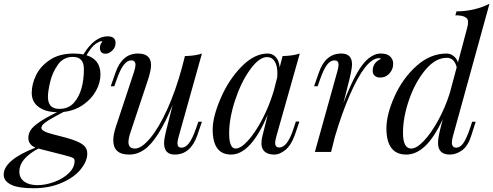

<svg xmlns="http://www.w3.org/2000/svg" viewBox="-116 -815 2646 1030"><path d="M-12.2 105Q-12.2 140.1 14.2 159.2Q40.5 178.2 84.7 178.2Q128.9 178.2 176 160.6Q223.1 143.1 253.7 113.3Q284.2 83.5 284.2 47.9Q284.2 36.6 274.4 31.7Q264.6 26.9 247.6 22.5Q230.5 18.1 224.1 16.1L89.8 -18.1Q-12.2 36.6 -12.2 105ZM141.1 -295.9Q141.1 -231 201.2 -231Q252.4 -230.5 282.2 -265.6Q334 -326.2 334 -444.8Q334 -509.8 274.9 -509.8Q224.1 -509.8 194.3 -467.5Q164.6 -425.3 152.8 -374.5Q141.1 -323.7 141.1 -295.9ZM449.2 -526.9Q419.9 -527.3 419.9 -559.6Q419.9 -576.2 433.1 -591.8Q431.2 -593.8 425 -593.8Q418.9 -593.8 397.7 -580.3Q376.5 -566.9 348.1 -518.6Q422.9 -495.6 422.9 -416Q422.9 -370.1 397.9 -325.9Q373 -281.7 327.6 -251.2Q282.2 -220.7 224.6 -214.4Q208.5 -205.6 174.1 -187Q139.6 -168.5 122.8 -154.8Q106 -141.1 106 -128.9Q106 -110.4 166 -95.2L238.8 -76.2Q316.4 -55.2 338.9 -29.3Q352.5 -13.7 352.1 9.8Q352.1 48.8 318.1 92Q284.2 135.3 216.8 165Q149.4 194.8 64.7 194.8Q-20 194.8 -58.1 175Q-96.2 155.3 -96.2 122.1Q-96.2 43.9 74.2 -22.9Q36.1 -39.1 36.1 -75.2Q36.1 -96.7 47.9 -116.2Q72.3 -155.8 189.9 -212.9Q127 -214.4 90.6 -241.7Q54.2 -269 54.2 -316.4Q54.2 -363.8 77.6 -411.9Q101.1 -460 151.9 -493.9Q202.6 -527.8 279.8 -527.8Q308.1 -527.8 331.1 -522.9Q391.6 -620.1 460.9 -620.1Q503.9 -620.1 503.9 -585Q503.9 -554.7 475.6 -535.2Q462.9 -526.4 449.2 -526.9Z M821.3 14.2Q764.2 14.2 764.2 -47.9Q764.2 -70.3 778.3 -126L810.1 -251.5Q732.4 -63.5 657.2 -11.7Q619.1 14.6 576.2 14.2Q491.7 14.2 491.7 -63Q491.7 -94.2 506.3 -137.2L603 -429.2Q610.8 -453.6 610.8 -466.8Q610.8 -491.2 587.4 -491.2Q545.4 -491.2 510.3 -389.2L497.1 -352.1H478L503.4 -424.8Q538.6 -527.8 624 -527.8Q694.3 -527.8 694.3 -465.8Q694.3 -438.5 678.2 -388.2L583 -102.1Q573.2 -72.8 573.2 -52.2Q573.2 -18.1 608.2 -18.1Q643.1 -18.1 689.7 -73.7Q736.3 -129.4 781.5 -229Q826.7 -328.6 860.8 -454.6L876 -514.2Q933.1 -515.6 967.3 -527.8L843.3 -85Q835.9 -59.6 835.9 -45.9Q835.9 -22.9 857.7 -22.9Q879.4 -22.9 897.7 -46.6Q916 -70.3 935.1 -125L948.2 -162.1H967.3L942.4 -88.9Q906.2 14.2 821.3 14.2Z M1147.9 -18.1Q1175.8 -18.1 1214.6 -60.8Q1253.4 -103.5 1290.8 -174.8Q1328.1 -246.1 1352.5 -327.1L1371.1 -399.9Q1372.1 -415.5 1372.1 -421.9Q1372.1 -461.9 1357.7 -485.4Q1343.3 -508.8 1316.9 -508.8Q1274.4 -508.8 1226.3 -442.6Q1178.2 -376.5 1145.8 -278.8Q1113.3 -181.2 1113.3 -99.6Q1113.3 -18.1 1147.9 -18.1ZM1123.5 14.2Q1024.9 13.7 1024.9 -120.1Q1024.9 -188.5 1068.1 -288.3Q1111.3 -388.2 1179.9 -458Q1248.5 -527.8 1320.3 -527.8Q1346.7 -527.8 1364 -508.3Q1381.3 -488.8 1384.3 -453.1L1399.9 -514.2Q1455.6 -515.6 1492.2 -527.8L1367.2 -85.9Q1359.9 -59.6 1359.9 -48.8Q1359.9 -23.9 1382.3 -23.9Q1426.3 -23.9 1459 -126L1471.2 -163.1H1490.2L1465.3 -89.8Q1444.8 -34.2 1414.1 -10Q1383.3 14.2 1357.4 14.2Q1312 14.2 1294.9 -12.2Q1286.6 -26.9 1286.6 -44.4Q1286.6 -62 1290 -77.9Q1293.5 -93.8 1297.4 -108.2Q1301.3 -122.6 1302.2 -127L1320.3 -199.7Q1229.5 14.2 1123.5 14.2Z M1927.7 -527.8Q1960.9 -527.8 1977.1 -512Q1993.2 -496.1 1993.2 -473.9Q1993.2 -451.7 1983.4 -435.1Q1961.9 -398.9 1922.9 -398.9Q1905.3 -398.9 1894.3 -408.4Q1883.3 -418 1883.3 -435.1Q1883.3 -480 1928.2 -499Q1924.3 -502.9 1917 -502.9Q1846.2 -502.9 1759.3 -302.7Q1718.3 -208 1681.2 -83.5L1660.2 0H1573.2L1692.9 -429.2Q1700.2 -454.1 1700.2 -468.3Q1700.2 -491.2 1678.5 -491.2Q1656.7 -491.2 1638.4 -467.5Q1620.1 -443.8 1601.1 -389.2L1587.9 -352.1H1568.8L1594.2 -424.8Q1629.4 -527.8 1714.8 -527.8Q1772.5 -527.8 1772.5 -469.7Q1772.5 -446.8 1758.3 -388.2L1726.1 -261.2Q1797.9 -452.1 1861.3 -502Q1894.5 -528.3 1927.7 -527.8Z M2089.8 -18.1Q2118.7 -18.1 2157.5 -58.8Q2196.3 -99.6 2234.1 -168.2Q2272 -236.8 2296.9 -315.4L2334 -454.1Q2321.3 -504.9 2280.8 -504.9Q2220.2 -504.9 2166 -440.2Q2111.8 -375.5 2078.9 -281Q2045.9 -186.5 2045.9 -102.5Q2045.9 -18.6 2089.8 -18.1ZM2064 14.2Q1957 14.2 1957 -126.5Q1957 -200.7 2000.5 -297.6Q2043.9 -394.5 2118.2 -461.2Q2192.4 -527.8 2279.8 -527.8Q2299.3 -527.8 2316.4 -515.1Q2333.5 -502.4 2340.8 -480L2390.6 -667Q2395 -682.6 2395 -698.2Q2395 -732.9 2326.7 -732.9L2333 -753.9Q2430.7 -754.9 2509.8 -794.9L2314 -85Q2308.1 -64.9 2308.1 -50.8Q2308.1 -22.9 2332 -22.9Q2352.1 -22.9 2368.9 -46.1Q2385.7 -69.3 2404.8 -125L2417 -162.1H2436L2412.6 -88.9Q2395.5 -33.2 2364 -9.5Q2332.5 14.2 2296.9 14.2Q2233.9 14.2 2233.9 -48.3Q2233.9 -75.2 2246.6 -126L2259.8 -176.3Q2212.4 -75.7 2164.1 -30.8Q2115.7 14.2 2064 14.2Z"/></svg>

Font: PlayfairDisplay-Italic
Style: Italic
Weight: 400
Italic angle: -14°
Designer: Claus Eggers Sørensen
Foundry: Claus Eggers Sørensen
Version: Version 1.002;PS 001.002;hotconv 1.0.70;makeotf.lib2.5.58329